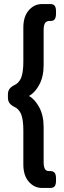

<svg xmlns="http://www.w3.org/2000/svg" viewBox="-20 -788 314 946"><path d="M95 22V-146Q95 -197 84.5 -224.5Q74 -252 46 -264Q32 -272 25.5 -282Q19 -292 19 -309V-321Q19 -338 25.5 -348Q32 -358 46 -366Q74 -378 84.5 -405.5Q95 -433 95 -484V-652Q95 -707 122 -737.5Q149 -768 186 -768H229Q243 -768 249.5 -759.5Q256 -751 256 -732V-721Q256 -685 232 -685H226Q209 -685 202 -674.5Q195 -664 195 -640V-468Q195 -411 174 -371.5Q153 -332 123 -315Q152 -299 173.5 -259Q195 -219 195 -162V10Q195 33 201 44Q207 55 222 55H231Q244 56 250 64.5Q256 73 256 91V102Q256 121 249.5 129.5Q243 138 229 138H186Q149 138 122 107.5Q95 77 95 22Z"/></svg>

Font: Asap-SemiBold
Style: Regular
Weight: 600
Designer: Pablo Cosgaya
Foundry: Omnibus-Type
Version: Version 2.000; ttfautohint (v1.8)